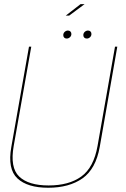

<svg xmlns="http://www.w3.org/2000/svg" viewBox="-20 -899 605 924"><path d="M212 4.5Q312.5 4.5 376.8 -40.5Q441 -85.5 460 -192L544.5 -674.5H533.5L449.5 -197Q431 -92.5 371.2 -49.5Q311.5 -6.5 214 -6.5Q117 -6.5 72.2 -49.5Q27.5 -92.5 46 -197L130.5 -674.5H119.5L34.5 -192Q15.5 -85.5 63.8 -40.5Q112 4.5 212 4.5ZM301 -713.5Q309.5 -713.5 316.5 -719.8Q323.5 -726 323.5 -735.5Q323.5 -743 318.8 -747.5Q314 -752 307 -752Q298.5 -752 291.5 -745.8Q284.5 -739.5 284.5 -730Q284.5 -722.5 289 -718Q293.5 -713.5 301 -713.5ZM398 -713.5Q406.5 -713.5 413.2 -719.8Q420 -726 420 -735.5Q420 -743 415.5 -747.5Q411 -752 403.5 -752Q395 -752 388 -745.8Q381 -739.5 381 -730Q381 -722.5 385.5 -718Q390 -713.5 398 -713.5ZM296.5 -824H313L387 -879H367.5Z"/></svg>

Font: Anybody UltraCondensed Thin Thin
Style: Italic
Weight: 250
Italic angle: -10°
Version: Version 1.111